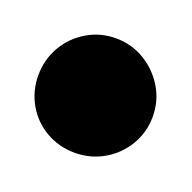

<svg xmlns="http://www.w3.org/2000/svg" viewBox="-87 -238 276 276"><g transform="rotate(20 50.5 -100.5)"><path d="M-37 -100Q-37 -76 -25.5 -56Q-14 -36 6 -24.5Q26 -13 50 -13Q74 -13 94 -24.5Q114 -36 126 -56Q138 -76 138 -100Q138 -124 126 -144Q114 -164 94 -176Q74 -188 50 -188Q26 -188 6 -176Q-14 -164 -25.5 -144Q-37 -124 -37 -100Z"/></g></svg>

Font: Linefont
Style: Bold
Weight: 700
Monospace: yes
Version: Version 3.002;gftools[0.9.33]